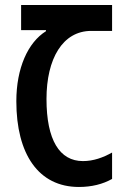

<svg xmlns="http://www.w3.org/2000/svg" viewBox="-20 -734 502 764"><path d="M294 10C344 10 389 -1 426 -22V-127C390 -107 352 -93 310 -93C217 -93 165 -177 165 -340C165 -500 229 -611 343 -611H426V-714H64V-614H163V-610C91 -565 45 -463 45 -331C45 -121 133 10 294 10Z"/></svg>

Font: Noto Sans Georgian ExtraCondensed SemiBold
Style: Regular
Weight: 600
Width: 2
Designer: Monotype Design Team, Akaki Razmadze
Foundry: Google LLC
Version: Version 2.005